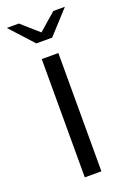

<svg xmlns="http://www.w3.org/2000/svg" viewBox="-154 -670 482 717"><g transform="rotate(-20 86.5 -312.0)"><path d="M-29 -624H19L87 -564L156 -624H202L118 -532H55ZM54 -470H120V0H54Z"/></g></svg>

Font: Smooch Sans Thin Medium
Style: Regular
Weight: 500
Version: Version 1.010